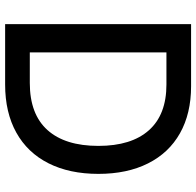

<svg xmlns="http://www.w3.org/2000/svg" viewBox="-28 -718 747 730"><g transform="rotate(90 345.0 -353.5)"><path d="M72.3 0V-707H308.6Q412.1 -707 487.1 -664.8Q562 -622.6 601.8 -543.2Q641.6 -463.9 641.6 -354.5Q641.6 -244.6 601.3 -164.8Q561 -85 484.6 -42.5Q408.2 0 301.8 0ZM295.9 -93.8Q414.6 -93.8 474.9 -160.9Q535.2 -228 535.2 -354.5Q535.2 -480 475.8 -546.6Q416.5 -613.3 301.8 -613.3H179.7V-93.8Z"/></g></svg>

Font: WEMIX Pretendard Medium
Style: Regular
Weight: 500
Designer: Base glyphs from Inter by Rasmus Andersson; Hangeul glyphs from Noto Sans CJK(Source Han Sans) by Jang Soo-young and Kan
Foundry: Kil Hyung-jin
Version: Version 1.000